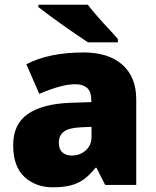

<svg xmlns="http://www.w3.org/2000/svg" viewBox="-20 -786 663 816"><path d="M336 -563Q441 -563 500 -511Q559 -459 559 -363V0H427L390 -73H386Q363 -44 338.5 -25.5Q314 -7 282 1.5Q250 10 204 10Q132 10 84 -34Q36 -78 36 -169Q36 -258 97.5 -301Q159 -344 276 -349L368 -352V-360Q368 -397 350 -412.5Q332 -428 301 -428Q268 -428 228 -416.5Q188 -405 147 -387L92 -513Q140 -538 200.5 -550.5Q261 -563 336 -563ZM325 -245Q273 -243 251.5 -226.5Q230 -210 230 -180Q230 -152 245 -138.5Q260 -125 285 -125Q320 -125 344.5 -147Q369 -169 369 -204V-247ZM353 -766Q370 -744 393.5 -717Q417 -690 441 -664.5Q465 -639 481 -620V-606H354Q334 -619 305.5 -638.5Q277 -658 246.5 -679.5Q216 -701 188.5 -721.5Q161 -742 143 -756V-766Z"/></svg>

Font: Noto Sans Thaana Black
Style: Regular
Weight: 900
Designer: David Williams
Foundry: Google Inc.
Version: Version 3.001; ttfautohint (v1.8.4.7-5d5b)